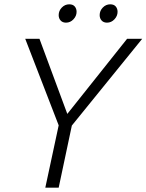

<svg xmlns="http://www.w3.org/2000/svg" viewBox="-20 -870 679 890"><path d="M97 -690H163L292 -342L569 -690H639L313 -288L252 0H190L252 -289ZM252 -800Q252 -820 266.5 -835Q281 -850 301 -850Q318 -850 326.5 -840Q335 -830 335 -815Q335 -796 320.5 -780.5Q306 -765 286 -765Q270 -765 261 -775Q252 -785 252 -800ZM442 -800Q442 -820 456.5 -835Q471 -850 491 -850Q508 -850 516.5 -840Q525 -830 525 -815Q525 -796 510.5 -780.5Q496 -765 476 -765Q460 -765 451 -775Q442 -785 442 -800Z"/></svg>

Font: Radio Canada Light
Style: Italic
Weight: 300
Italic angle: -12°
Designer: Charles Daoud, Etienne Aubert Bonn, Alexandre Saumier Demers, Jacques Le Bailly
Foundry: Radio-Canada
Version: Version 2.104; ttfautohint (v1.8.4.7-5d5b);gftools[0.9.28.de